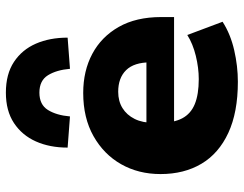

<svg xmlns="http://www.w3.org/2000/svg" viewBox="-108 -710 829 653"><g transform="rotate(-90 306.5 -383.5)"><path d="M355 11Q251 11 181 -21.5Q111 -54 76 -113Q41 -172 41 -252Q41 -327 74.5 -386Q108 -445 170 -480Q232 -515 317 -515Q392 -515 450 -484Q508 -453 541.5 -394Q575 -335 575 -250V-206H193V-300H431L421 -286Q421 -342 394.5 -369Q368 -396 321 -396Q289 -396 265.5 -381.5Q242 -367 228.5 -340Q215 -313 215 -273V-256Q215 -208 230.5 -178.5Q246 -149 279 -135.5Q312 -122 364 -122Q402 -122 443 -132Q484 -142 514 -161L559 -41Q517 -14 462.5 -1.5Q408 11 355 11ZM237 -560 131 -568Q131 -629 152 -676Q173 -723 214.5 -750.5Q256 -778 318 -778Q381 -778 422.5 -750.5Q464 -723 484.5 -676Q505 -629 505 -568L399 -560Q395 -606 377 -635Q359 -664 318 -664Q277 -664 259 -635Q241 -606 237 -560Z"/></g></svg>

Font: Nunito Sans 8pt Black
Style: Regular
Weight: 900
Version: Version 3.101;gftools[0.9.27]